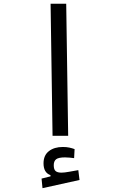

<svg xmlns="http://www.w3.org/2000/svg" viewBox="-20 -713 626 1008"><path d="M255.9 0 245.6 -693.4H327.6L337.9 0ZM203.1 274.9 198.2 224.6 245.1 212.9V206.5Q208.5 193.8 208.5 144.5Q208.5 102.5 236.6 80.6Q264.6 58.6 310.1 58.6Q329.1 58.6 343.8 61.8Q358.4 64.9 371.6 69.8L369.1 117.2Q357.4 115.7 345 114.5Q332.5 113.3 321.3 113.3Q287.6 113.3 274.9 123Q262.2 132.8 262.2 154.3Q262.2 176.8 272 185.1Q281.7 193.4 302.7 193.4Q317.9 193.4 343.3 188.7Q368.7 184.1 391.1 180.2L397.5 231.9Z"/></svg>

Font: Cascadia Code NF SemiLight
Style: Regular
Weight: 350
Monospace: yes
Designer: Aaron Bell
Foundry: Saja Typeworks
Version: Version 2404.023; ttfautohint (v1.8.4)